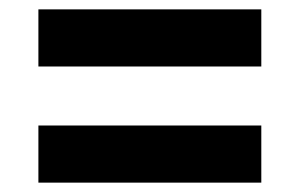

<svg xmlns="http://www.w3.org/2000/svg" viewBox="-20 -555 639 410"><path d="M62 -535H538V-413H62ZM62 -287H538V-165H62Z"/></svg>

Font: Chess Sans
Style: Bold
Weight: 700
Designer: Wolf Bōese
Foundry: Wolf Bōese
Version: Version 7.223